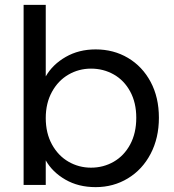

<svg xmlns="http://www.w3.org/2000/svg" viewBox="-20 -760 716 789"><path d="M168 -446Q196 -495 250 -526Q304 -557 373 -557Q447 -557 506 -522Q565 -487 599 -423.5Q633 -360 633 -276Q633 -193 599 -128Q565 -63 505.5 -27Q446 9 373 9Q302 9 248.5 -22Q195 -53 168 -101V0H77V-740H168ZM540 -276Q540 -338 515 -384Q490 -430 447.5 -454Q405 -478 354 -478Q304 -478 261.5 -453.5Q219 -429 193.5 -382.5Q168 -336 168 -275Q168 -213 193.5 -166.5Q219 -120 261.5 -95.5Q304 -71 354 -71Q405 -71 447.5 -95.5Q490 -120 515 -166.5Q540 -213 540 -276Z"/></svg>

Font: Fz Poppins
Style: Regular
Weight: 400
Designer: Ninad Kale (Devanagari), Jonny Pinhorn (Latin)
Foundry: Indian Type Foundry
Version: Vit hóa bi Vntype.Com & FontZin.Com